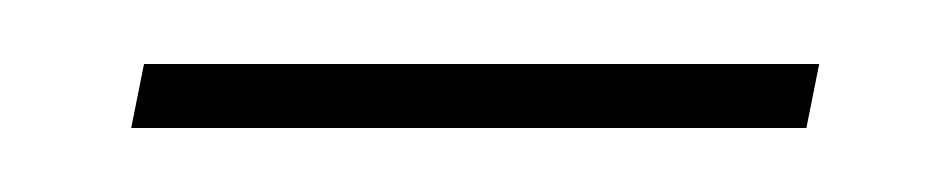

<svg xmlns="http://www.w3.org/2000/svg" viewBox="-20 -309 293 60"><path d="M21 -269 25 -289H236L232 -269Z"/></svg>

Font: Noto Serif Display ExtraCondensed Black
Style: Italic
Weight: 900
Width: 2
Italic angle: -12°
Designer: Monotype Design Team
Foundry: Monotype Imaging Inc.
Version: Version 2.009